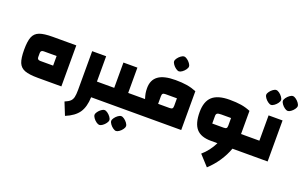

<svg xmlns="http://www.w3.org/2000/svg" viewBox="-112 -1268 3260 2067"><g transform="rotate(20 1518.0 -235.0)"><path d="M572 0H303Q202 0 151 -19.5Q100 -39 80 -88Q60 -137 60 -235Q60 -332 80 -381.5Q100 -431 151 -450.5Q202 -470 303 -470H572ZM265 -290Q230 -290 230 -259V-211Q230 -180 265 -180H412V-290Z M1002 0H913Q909 113 864 178Q819 243 717 285L659 141Q700 124 719.5 106Q739 88 746.5 58Q754 28 754 -28V-470H914V-180H1002Z M982 0ZM1362 -180V0H962V-180H1112V-470H1272V-180ZM1012 165Q1012 149 1026.5 129Q1041 109 1061 94.5Q1081 80 1097 80Q1113 80 1133 94.5Q1153 109 1167.5 129Q1182 149 1182 165Q1182 180 1167.5 200.5Q1153 221 1132.5 235.5Q1112 250 1097 250Q1082 250 1061.5 235.5Q1041 221 1026.5 200.5Q1012 180 1012 165ZM1203 165Q1203 149 1217.5 129Q1232 109 1252 94.5Q1272 80 1288 80Q1304 80 1324 94.5Q1344 109 1358.5 129Q1373 149 1373 165Q1373 180 1358.5 200.5Q1344 221 1323.5 235.5Q1303 250 1288 250Q1273 250 1252.5 235.5Q1232 221 1217.5 200.5Q1203 180 1203 165Z M1342 0ZM1465 -180Q1454 -215 1449.5 -240.5Q1445 -266 1445 -300Q1445 -392 1508 -438.5Q1571 -485 1705 -485Q1779 -485 1834.5 -476Q1890 -467 1945 -445V0H1322V-180ZM1785 -218V-305H1654Q1632 -305 1623.5 -297Q1615 -289 1615 -267V-180H1746Q1768 -180 1776.5 -188Q1785 -196 1785 -218ZM1620 -670Q1620 -686 1634.5 -706Q1649 -726 1669 -740.5Q1689 -755 1705 -755Q1721 -755 1741 -740.5Q1761 -726 1775.5 -706Q1790 -686 1790 -670Q1790 -655 1775.5 -634.5Q1761 -614 1740.5 -599.5Q1720 -585 1705 -585Q1690 -585 1669.5 -599.5Q1649 -614 1634.5 -634.5Q1620 -655 1620 -670Z M2665 0H2532Q2504 78 2455.5 150.5Q2407 223 2342 283L2234 165Q2312 98 2360 0H2285Q2170 0 2117.5 -60Q2065 -120 2065 -250Q2065 -372 2127.5 -428.5Q2190 -485 2325 -485Q2402 -485 2457.5 -476Q2513 -467 2565 -445V-180H2665ZM2366 -180Q2388 -180 2396.5 -188Q2405 -196 2405 -218V-305H2294Q2260 -305 2247.5 -297Q2235 -289 2235 -267V-180Z M2645 0ZM2625 -180H2775V-470H2935V0H2625ZM2675 -670Q2675 -686 2689.5 -706Q2704 -726 2724 -740.5Q2744 -755 2760 -755Q2776 -755 2796 -740.5Q2816 -726 2830.5 -706Q2845 -686 2845 -670Q2845 -655 2830.5 -634.5Q2816 -614 2795.5 -599.5Q2775 -585 2760 -585Q2745 -585 2724.5 -599.5Q2704 -614 2689.5 -634.5Q2675 -655 2675 -670ZM2866 -670Q2866 -686 2880.5 -706Q2895 -726 2915 -740.5Q2935 -755 2951 -755Q2967 -755 2987 -740.5Q3007 -726 3021.5 -706Q3036 -686 3036 -670Q3036 -655 3021.5 -634.5Q3007 -614 2986.5 -599.5Q2966 -585 2951 -585Q2936 -585 2915.5 -599.5Q2895 -614 2880.5 -634.5Q2866 -655 2866 -670Z"/></g></svg>

Font: Changa Black
Style: Regular
Weight: 900
Designer: Eduardo Rodriguez Tunni
Foundry: Eduardo Rodriguez Tunni
Version: Version 2.001; ttfautohint (v1.5.10-5e6f)